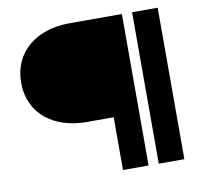

<svg xmlns="http://www.w3.org/2000/svg" viewBox="-69 -652 753 724"><g transform="rotate(-10 307.5 -290.0)"><path d="M242 -202H345V0H443V-580H242C116 -580 24 -509 24 -391C24 -269 119 -202 242 -202ZM580 -580H482V0H580Z"/></g></svg>

Font: Charger
Style: ExBd
Weight: 400
Designer: Jasper
Foundry: Cannot Into Space Fonts
Version: Version 0.99